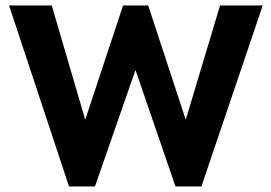

<svg xmlns="http://www.w3.org/2000/svg" viewBox="-20 -674 981 694"><path d="M229.5 0 12.7 -654.3H167L288.1 -241.2L424.8 -654.3H515.6L651.4 -241.2L775.4 -654.3H929.7L708 0H614.3L469.7 -420.9L323.2 0Z"/></svg>

Font: Sen
Style: Bold
Weight: 700
Designer: Kosal Sen, Philatype
Foundry: Philatype
Version: Version 2.000;gftools[0.9.31]